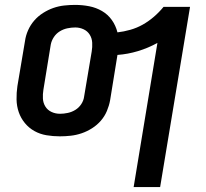

<svg xmlns="http://www.w3.org/2000/svg" viewBox="-20 -548 840 783"><path d="M525 215 622 -373Q584 -352 542.5 -339.5Q501 -327 459 -324L429 -139Q425 -117 416 -95.5Q407 -74 391.5 -56Q376 -38 355.5 -25Q335 -12 313 -4.5Q291 3 268.5 5.5Q246 8 224 8Q196 8 169.5 3.5Q143 -1 120.5 -13.5Q98 -26 81.5 -46Q65 -66 56.5 -90.5Q48 -115 47.5 -142.5Q47 -170 51 -197L82 -381Q85 -403 94.5 -424.5Q104 -446 119.5 -464Q135 -482 155.5 -495Q176 -508 197.5 -515.5Q219 -523 241.5 -525.5Q264 -528 286 -528Q316 -528 344 -522.5Q372 -517 396 -503Q420 -489 436 -466.5Q452 -444 459 -416Q485 -419 511.5 -426.5Q538 -434 562 -447.5Q586 -461 607.5 -479.5Q629 -498 647 -520H755L633 215ZM225 -84Q240 -84 256.5 -87.5Q273 -91 287.5 -100Q302 -109 311.5 -123.5Q321 -138 323 -154L354 -338Q357 -356 356 -374Q355 -392 346 -406.5Q337 -421 321 -428.5Q305 -436 287 -436Q271 -436 254.5 -432.5Q238 -429 223.5 -420Q209 -411 199.5 -396.5Q190 -382 187 -366L157 -182Q154 -164 155 -146Q156 -128 165 -113.5Q174 -99 190 -91.5Q206 -84 225 -84Z"/></svg>

Font: Iosevka Aile Semibold Oblique
Style: Regular
Weight: 600
Italic angle: -9°
Designer: Belleve Invis
Foundry: Belleve Invis
Version: Version 31.1.0; ttfautohint (v1.8.4)